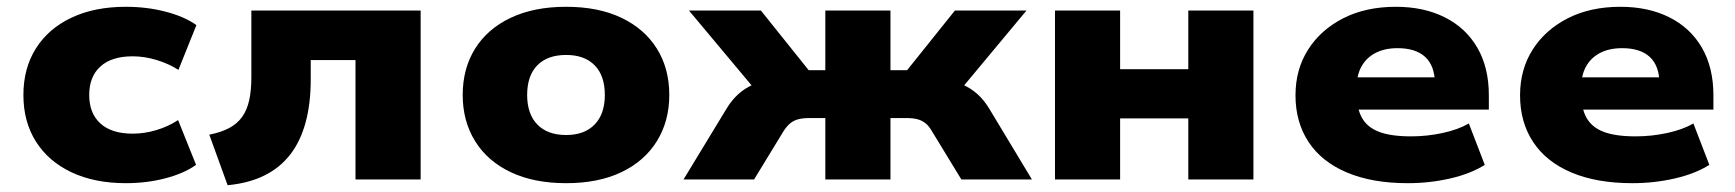

<svg xmlns="http://www.w3.org/2000/svg" viewBox="-20 -529 5114 566"><path d="M351 11Q259 11 191 -21Q123 -53 86 -111.5Q49 -170 49 -249Q49 -328 86 -386.5Q123 -445 191 -477Q259 -509 351 -509Q413 -509 468.5 -494.5Q524 -480 559 -455L506 -323Q478 -341 442 -352Q406 -363 371 -363Q309 -363 276 -333Q243 -303 243 -249Q243 -195 276 -165Q309 -135 371 -135Q406 -135 441 -145.5Q476 -156 505 -175L558 -43Q523 -18 468 -3.5Q413 11 351 11Z M651 17 597 -132Q632 -139 655.5 -151.5Q679 -164 693.5 -184Q708 -204 714.5 -233Q721 -262 721 -301V-498H1220V0H1028V-352H896V-294Q896 -224 881 -168.5Q866 -113 836 -74Q806 -35 760 -12Q714 11 651 17Z M1649 11Q1554 11 1485.5 -21.5Q1417 -54 1380.5 -113Q1344 -172 1344 -249Q1344 -327 1380.5 -385.5Q1417 -444 1485.5 -476.5Q1554 -509 1649 -509Q1744 -509 1812 -476.5Q1880 -444 1916.5 -385.5Q1953 -327 1953 -249Q1953 -172 1916.5 -113Q1880 -54 1812 -21.5Q1744 11 1649 11ZM1649 -131Q1703 -131 1733 -162Q1763 -193 1763 -249Q1763 -306 1733 -336.5Q1703 -367 1649 -367Q1594 -367 1564 -336.5Q1534 -306 1534 -249Q1534 -193 1564 -162Q1594 -131 1649 -131Z M1995 0 2122 -209Q2137 -234 2156.5 -251.5Q2176 -269 2200 -279.5Q2224 -290 2253 -293L2231 -235L2011 -498H2223L2364 -322H2413V-498H2605V-322H2654L2795 -498H3006L2787 -235L2765 -293Q2794 -290 2818 -279.5Q2842 -269 2861.5 -251.5Q2881 -234 2896 -209L3022 0H2814L2728 -141Q2719 -157 2708.5 -165.5Q2698 -174 2684.5 -177.5Q2671 -181 2652 -181H2605V0H2413V-181H2366Q2347 -181 2333.5 -177.5Q2320 -174 2309.5 -165.5Q2299 -157 2289 -141L2203 0Z M3090 0V-498H3282V-325H3483V-498H3675V0H3483V-180H3282V0Z M4130 11Q4025 11 3950.5 -20.5Q3876 -52 3837.5 -110.5Q3799 -169 3799 -248Q3799 -324 3836 -382.5Q3873 -441 3939.5 -475Q4006 -509 4095 -509Q4177 -509 4239 -478Q4301 -447 4335 -388.5Q4369 -330 4369 -248V-206H3956V-301H4227L4210 -285Q4209 -336 4181 -361.5Q4153 -387 4100 -387Q4062 -387 4035 -373Q4008 -359 3993.5 -333Q3979 -307 3979 -268V-255Q3979 -211 3994.5 -182.5Q4010 -154 4045 -140.5Q4080 -127 4140 -127Q4187 -127 4233 -137Q4279 -147 4310 -165L4357 -43Q4316 -17 4255.5 -3Q4195 11 4130 11Z M4792 11Q4687 11 4612.5 -20.5Q4538 -52 4499.5 -110.5Q4461 -169 4461 -248Q4461 -324 4498 -382.5Q4535 -441 4601.5 -475Q4668 -509 4757 -509Q4839 -509 4901 -478Q4963 -447 4997 -388.5Q5031 -330 5031 -248V-206H4618V-301H4889L4872 -285Q4871 -336 4843 -361.5Q4815 -387 4762 -387Q4724 -387 4697 -373Q4670 -359 4655.5 -333Q4641 -307 4641 -268V-255Q4641 -211 4656.5 -182.5Q4672 -154 4707 -140.5Q4742 -127 4802 -127Q4849 -127 4895 -137Q4941 -147 4972 -165L5019 -43Q4978 -17 4917.5 -3Q4857 11 4792 11Z"/></svg>

Font: Nunito Sans 10pt SemiExpanded Black
Style: Regular
Weight: 900
Width: 6
Designer: Vernon Adams
Foundry: Vernon Adams
Version: Version 3.101;gftools[0.9.27]